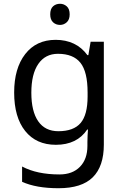

<svg xmlns="http://www.w3.org/2000/svg" viewBox="-20 -757 655 1017"><path d="M275 -546Q328 -546 370.5 -526Q413 -506 443 -465H448L460 -536H530V9Q530 124 471.5 182Q413 240 290 240Q172 240 97 206V125Q176 167 295 167Q364 167 403.5 126.5Q443 86 443 16V-5Q443 -17 444 -39.5Q445 -62 446 -71H442Q388 10 276 10Q172 10 113.5 -63Q55 -136 55 -267Q55 -395 113.5 -470.5Q172 -546 275 -546ZM287 -472Q220 -472 183 -418.5Q146 -365 146 -266Q146 -167 182.5 -114.5Q219 -62 289 -62Q370 -62 407 -105.5Q444 -149 444 -246V-267Q444 -377 406 -424.5Q368 -472 287 -472ZM298 -737Q318 -737 333.5 -723.5Q349 -710 349 -681Q349 -653 333.5 -639Q318 -625 298 -625Q276 -625 261 -639Q246 -653 246 -681Q246 -710 261 -723.5Q276 -737 298 -737Z"/></svg>

Font: Noto Sans Old Persian
Style: Regular
Weight: 400
Designer: Monotype Design Team
Foundry: Monotype Imaging Inc.
Version: Version 2.001; ttfautohint (v1.8.4.7-5d5b)